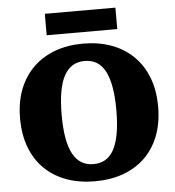

<svg xmlns="http://www.w3.org/2000/svg" viewBox="-60 -962 946 1035"><g transform="rotate(-5 412.5 -444.5)"><path d="M412 17Q329 17 260.5 -7.5Q192 -32 142.5 -79.5Q93 -127 66 -196.5Q39 -266 39 -355Q39 -444 66 -513Q93 -582 142.5 -630Q192 -678 260.5 -703Q329 -728 412 -728Q496 -728 564.5 -703Q633 -678 682.5 -630Q732 -582 759 -513Q786 -444 786 -355Q786 -266 759 -196.5Q732 -127 682.5 -79.5Q633 -32 564.5 -7.5Q496 17 412 17ZM412 -76Q449 -76 476.5 -92Q504 -108 522.5 -142Q541 -176 550.5 -229Q560 -282 560 -355Q560 -428 550.5 -481Q541 -534 522.5 -568Q504 -602 476.5 -618Q449 -634 412 -634Q376 -634 348.5 -618Q321 -602 302 -568Q283 -534 273.5 -481Q264 -428 264 -355Q264 -282 273.5 -229Q283 -176 302 -142Q321 -108 348.5 -92Q376 -76 412 -76ZM221 -906H603V-790H221Z"/></g></svg>

Font: Roboto Serif 20pt ExtraBold
Style: Regular
Weight: 800
Version: Version 1.008